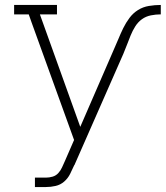

<svg xmlns="http://www.w3.org/2000/svg" viewBox="-20 -540 669 775"><path d="M121 215V177H165Q179 177 192.5 173Q206 169 215.5 158.5Q225 148 230.5 135.5Q236 123 242 110L279 25L108 -448L96 -482H37V-520H210V-482H141L304 -28L439 -339Q449 -361 458 -383Q467 -405 477.5 -426.5Q488 -448 502.5 -467.5Q517 -487 537 -499.5Q557 -512 581 -516Q605 -520 629 -520V-482Q609 -482 589 -478Q569 -474 553 -462.5Q537 -451 526 -433.5Q515 -416 507.5 -397.5Q500 -379 493 -360.5Q486 -342 478 -323L281 125V126H280Q272 144 263 162Q254 180 239 193Q224 206 204.5 210.5Q185 215 165 215Z"/></svg>

Font: Iosevka Etoile Extralight
Style: Regular
Weight: 200
Designer: Belleve Invis
Foundry: Belleve Invis
Version: Version 22.1.2; ttfautohint (v1.8.4)